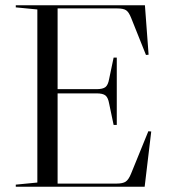

<svg xmlns="http://www.w3.org/2000/svg" viewBox="-20 -710 654 730"><path d="M555 -210 530 0H40V-8L122 -16V-674L40 -682V-690H531L545 -502L535 -501L479 -641Q470 -664 459.5 -671Q449 -678 425 -678H199V-371H347Q371 -371 381 -379Q391 -387 395 -410L412 -491H424V-235H412L395 -316Q391 -339 381 -347Q371 -355 347 -355H199V-12H423Q447 -12 458 -19.5Q469 -27 478 -49L544 -211Z"/></svg>

Font: Libre Caslon Display
Style: Regular
Weight: 400
Designer: Pablo Impallari, Rodrigo Fuenzalida
Foundry: Pablo Impallari, Rodrigo Fuenzalida
Version: Version 1.100; ttfautohint (v1.6) -l 8 -r 50 -G 200 -x 14 -D